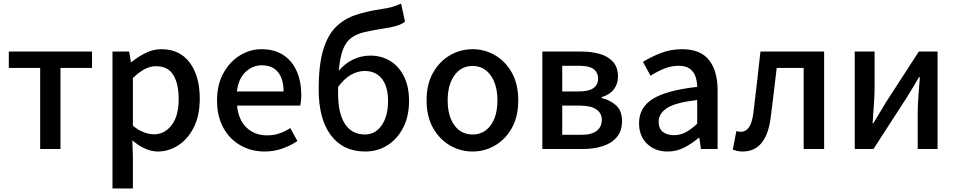

<svg xmlns="http://www.w3.org/2000/svg" viewBox="-20 -842 5405 1085"><path d="M207 0V-458H29.8V-550.8H500V-458H321.8V0Z M615.7 223.1V-550.8H710L719.7 -490.2H721.7Q757.8 -520 801.5 -542Q845.2 -564 891.6 -564Q996.1 -564 1052.5 -487.8Q1108.9 -411.6 1108.9 -284.2Q1108.9 -189.5 1075.4 -122.8Q1042 -56.2 987.8 -21Q933.6 14.2 871.6 14.2Q835.9 14.2 799.1 -2.4Q762.2 -19 728 -48.8L731 44.9V223.1ZM849.6 -83Q909.7 -83 949.7 -134.5Q989.7 -186 989.7 -282.2Q989.7 -368.2 959.7 -418Q929.7 -467.8 860.8 -467.8Q828.6 -467.8 796.9 -450.9Q765.1 -434.1 731 -400.9V-131.8Q763.2 -105 794.2 -94Q825.2 -83 849.6 -83Z M1475.6 14.2Q1400.4 14.2 1339.4 -20.3Q1278.3 -54.7 1242.4 -119.4Q1206.5 -184.1 1206.5 -274.9Q1206.5 -364.3 1242.7 -429.2Q1278.8 -494.1 1336.2 -529.1Q1393.6 -564 1457.5 -564Q1530.8 -564 1580.8 -531.2Q1630.9 -498.5 1656.7 -439.9Q1682.6 -381.3 1682.6 -304.2Q1682.6 -286.6 1680.7 -271Q1678.7 -255.4 1676.8 -245.1H1319.8Q1326.7 -166 1372.6 -121.6Q1418.5 -77.1 1489.7 -77.1Q1526.4 -77.1 1558.6 -87.9Q1590.8 -98.6 1620.6 -118.2L1660.6 -44.9Q1623 -19.5 1575.9 -2.7Q1528.8 14.2 1475.6 14.2ZM1318.8 -325.2H1582.5Q1582.5 -395.5 1551 -434.3Q1519.5 -473.1 1459.5 -473.1Q1407.7 -473.1 1367.4 -435.1Q1327.1 -397 1318.8 -325.2Z M2044.4 14.2Q1918.5 14.2 1849.6 -77.9Q1780.8 -169.9 1780.8 -336.9Q1780.8 -471.7 1805.2 -555.7Q1829.6 -639.6 1875.2 -686.5Q1920.9 -733.4 1984.6 -755.6Q2048.3 -777.8 2126.5 -789.1Q2173.3 -795.9 2196.8 -803Q2220.2 -810.1 2246.6 -821.8L2268.6 -719.2Q2247.1 -703.1 2216.1 -694.6Q2185.1 -686 2150.4 -681.2Q2086.4 -671.4 2040.8 -660.9Q1995.1 -650.4 1964.8 -627.9Q1934.6 -605.5 1917.7 -561.5Q1900.9 -517.6 1894.5 -441.9Q1929.2 -483.9 1975.8 -505.9Q2022.5 -527.8 2072.8 -527.8Q2135.7 -527.8 2185.1 -497.6Q2234.4 -467.3 2262.9 -409.9Q2291.5 -352.5 2291.5 -271Q2291.5 -184.6 2258.5 -120.6Q2225.6 -56.6 2169.7 -21.2Q2113.8 14.2 2044.4 14.2ZM1890.6 -351.1V-312Q1890.6 -201.2 1929.4 -141.6Q1968.3 -82 2042.5 -82Q2101.1 -82 2137 -134Q2172.9 -186 2172.9 -271Q2172.9 -352.5 2138.2 -396.7Q2103.5 -440.9 2040.5 -440.9Q2004.4 -440.9 1966.6 -421.1Q1928.7 -401.4 1890.6 -351.1Z M2650.9 14.2Q2582 14.2 2522.9 -20Q2463.9 -54.2 2427.2 -118.9Q2390.6 -183.6 2390.6 -274.9Q2390.6 -366.7 2427.2 -431.2Q2463.9 -495.6 2522.9 -529.8Q2582 -564 2650.9 -564Q2718.8 -564 2777.6 -529.8Q2836.4 -495.6 2872.6 -431.2Q2908.7 -366.7 2908.7 -274.9Q2908.7 -183.6 2872.6 -118.9Q2836.4 -54.2 2777.6 -20Q2718.8 14.2 2650.9 14.2ZM2650.9 -82Q2715.3 -82 2753.2 -134.5Q2791 -187 2791 -274.9Q2791 -361.8 2753.2 -415.5Q2715.3 -469.2 2650.9 -469.2Q2585.4 -469.2 2547.6 -415.5Q2509.8 -361.8 2509.8 -274.9Q2509.8 -187 2547.6 -134.5Q2585.4 -82 2650.9 -82Z M3044.9 0V-550.8H3263.2Q3323.7 -550.8 3370.8 -536.9Q3418 -522.9 3445.1 -491.7Q3472.2 -460.4 3472.2 -409.2Q3472.2 -367.2 3448.2 -336.4Q3424.3 -305.7 3379.9 -293V-288.1Q3428.2 -276.9 3461.7 -246.3Q3495.1 -215.8 3495.1 -158.2Q3495.1 -102.5 3466.1 -67.6Q3437 -32.7 3387 -16.4Q3336.9 0 3273.9 0ZM3157.2 -325.2H3249Q3308.1 -325.2 3334 -344.5Q3359.9 -363.8 3359.9 -397Q3359.9 -432.1 3335 -451.2Q3310.1 -470.2 3253.9 -470.2H3157.2ZM3157.2 -80.1H3264.2Q3324.2 -80.1 3352.5 -102.8Q3380.9 -125.5 3380.9 -165Q3380.9 -201.7 3350.6 -223.4Q3320.3 -245.1 3258.8 -245.1H3157.2Z M3752.9 14.2Q3681.6 14.2 3636.5 -29.5Q3591.3 -73.2 3591.3 -146Q3591.3 -235.4 3669.9 -283.7Q3748.5 -332 3919.9 -351.1Q3919.4 -382.3 3910.2 -409.4Q3900.9 -436.5 3878.2 -453.4Q3855.5 -470.2 3814.9 -470.2Q3771.5 -470.2 3731.4 -453.4Q3691.4 -436.5 3656.2 -414.1L3613.3 -492.2Q3655.8 -519 3712.4 -541.5Q3769 -564 3835 -564Q3938 -564 3986.6 -502.7Q4035.2 -441.4 4035.2 -331.1V0H3940.9L3932.1 -63H3928.2Q3890.6 -30.8 3846.7 -8.3Q3802.7 14.2 3752.9 14.2ZM3788.1 -78.1Q3824.2 -78.1 3855.2 -94.7Q3886.2 -111.3 3919.9 -143.1V-276.9Q3797.9 -262.7 3750 -231.7Q3702.1 -200.7 3702.1 -154.8Q3702.1 -113.8 3726.8 -95.9Q3751.5 -78.1 3788.1 -78.1Z M4176.3 14.2Q4159.7 14.2 4147 11.2Q4134.3 8.3 4121.1 3.9L4141.1 -101.1Q4147.5 -99.6 4153.6 -98.4Q4159.7 -97.2 4167.5 -97.2Q4194.3 -97.2 4212.2 -122.1Q4230 -147 4237.3 -203.1Q4248 -289.1 4257.8 -376.5Q4267.6 -463.9 4277.3 -550.8H4637.2V0H4521.5V-458H4369.1Q4360.4 -386.7 4352.3 -315.4Q4344.2 -244.1 4334.5 -171.9Q4308.6 14.2 4176.3 14.2Z M4810.1 0V-550.8H4922.4V-345.2Q4922.4 -302.2 4918.2 -249.8Q4914.1 -197.3 4911.1 -145H4915Q4930.2 -169.9 4950.4 -203.6Q4970.7 -237.3 4985.4 -262.2L5172.4 -550.8H5278.3V0H5166V-205.1Q5166 -247.6 5170.2 -300Q5174.3 -352.5 5178.2 -405.8H5173.3Q5158.2 -380.4 5138.2 -346.7Q5118.2 -313 5103 -289.1L4916 0Z"/></svg>

Font: Source Han Sans CN Medium
Style: Regular
Weight: 500
Designer: Ryoko NISHIZUKA  (kana, bopomofo & ideographs); Paul D. Hunt (Latin, Greek & Cyrillic); Sandoll Communications , Soo-you
Foundry: Adobe
Version: Version 2.004;hotconv 1.0.118;makeotfexe 2.5.65603